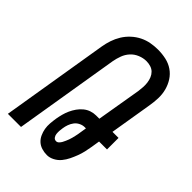

<svg xmlns="http://www.w3.org/2000/svg" viewBox="-221 -838 941 941"><g transform="rotate(45 250.0 -367.5)"><path d="M284 8Q265 8 247.5 2.5Q230 -3 217.5 -14.5Q205 -26 197.5 -42.5Q190 -59 187 -76.5Q184 -94 185.5 -113Q187 -132 190 -151Q193 -168 197.5 -185Q202 -202 209.5 -218.5Q217 -235 227.5 -250Q238 -265 252.5 -277Q267 -289 284 -294.5Q301 -300 318 -300H340L379 -531Q381 -546 382 -561.5Q383 -577 381 -592Q379 -607 373.5 -620.5Q368 -634 358 -644Q348 -654 333.5 -658.5Q319 -663 304 -663Q282 -663 260 -654Q238 -645 222.5 -628Q207 -611 199 -589.5Q191 -568 187 -546L97 0H6L98 -559Q102 -583 110 -607Q118 -631 131.5 -653Q145 -675 164.5 -693Q184 -711 207 -722.5Q230 -734 255 -738.5Q280 -743 304 -743Q333 -743 360 -737Q387 -731 409 -716Q431 -701 445.5 -678.5Q460 -656 467 -629.5Q474 -603 473 -575Q472 -547 467 -518L431 -300H473V-220H418L411 -176Q408 -157 403.5 -137.5Q399 -118 392 -99.5Q385 -81 376 -62.5Q367 -44 354 -28Q341 -12 322 -2Q303 8 284 8ZM268 -72Q276 -72 282.5 -78.5Q289 -85 293 -92.5Q297 -100 300.5 -108Q304 -116 307 -124Q310 -132 312 -140Q314 -148 316 -156.5Q318 -165 319.5 -173Q321 -181 322 -189L327 -220H318Q304 -220 290 -213Q276 -206 267 -194Q258 -182 253 -168Q248 -154 246 -140Q244 -129 243.5 -119Q243 -109 244 -99Q245 -89 251 -80.5Q257 -72 268 -72Z"/></g></svg>

Font: Iosevka Term Curly Medium
Style: Italic
Weight: 500
Italic angle: -9°
Designer: Belleve Invis
Foundry: Belleve Invis
Version: Version 32.3.0